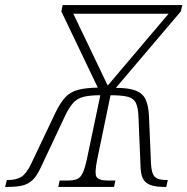

<svg xmlns="http://www.w3.org/2000/svg" viewBox="-78 -734 736 754"><path d="M-58 0 -51 -27H-47Q-15 -27 5 -39Q25 -51 43 -88L140 -292Q159 -331 178.5 -352Q198 -373 228 -381Q258 -389 306 -390L163 -689L168 -714H638L632 -689L377 -389Q427 -389 454.5 -378.5Q482 -368 493.5 -344Q505 -320 507 -279L515 -91Q517 -52 530 -39.5Q543 -27 576 -27H581L575 0H565Q518 0 496.5 -16.5Q475 -33 474 -79L466 -270Q465 -310 456 -329Q447 -348 423.5 -354Q400 -360 356 -360L304 -109Q293 -56 300.5 -40.5Q308 -25 346 -25H375L370 0H151L156 -25H186Q210 -25 224 -30.5Q238 -36 246.5 -54Q255 -72 263 -108L316 -360Q276 -360 251 -354Q226 -348 210 -330.5Q194 -313 178 -280L82 -76Q67 -43 50 -27Q33 -11 10 -5.5Q-13 0 -47 0ZM345 -398 584 -680H210Z"/></svg>

Font: Noto Serif SemiCondensed ExtraLight
Style: Italic
Weight: 200
Width: 4
Italic angle: -12°
Designer: Monotype Design Team
Foundry: Monotype Imaging Inc.
Version: Version 2.013